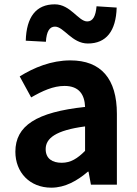

<svg xmlns="http://www.w3.org/2000/svg" viewBox="-20 -853 631 887"><path d="M217 14C281 14 337 -18 386 -60H389L400 0H520V-327C520 -489 447 -574 305 -574C217 -574 137 -541 71 -500L124 -403C176 -433 226 -456 278 -456C347 -456 371 -414 373 -359C148 -335 51 -272 51 -152C51 -57 117 14 217 14ZM265 -101C222 -101 191 -120 191 -164C191 -214 237 -251 373 -269V-156C338 -121 307 -101 265 -101ZM386 -652C471 -652 516 -710 519 -818L426 -824C422 -778 409 -754 383 -754C342 -754 306 -833 233 -833C147 -833 102 -775 99 -665L192 -660C195 -708 209 -730 234 -730C275 -730 312 -652 386 -652Z"/></svg>

Font: Noto Sans Mono CJK JP Bold
Style: Regular
Weight: 700
Designer: Ryoko NISHIZUKA (kana & ideographs); Paul D. Hunt (Latin, Greek & Cyrillic); Wenlong ZHANG (bopomofo); Sandoll Communica
Foundry: Adobe Systems Incorporated
Version: Version 1.004;PS 1.004;hotconv 1.0.82;makeotf.lib2.5.63406